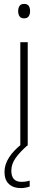

<svg xmlns="http://www.w3.org/2000/svg" viewBox="-20 -745 245 983"><path d="M103 -725Q121 -725 127.5 -714.5Q134 -704 134 -688Q134 -672 127 -661.5Q120 -651 103 -651Q87 -651 80 -661.5Q73 -672 73 -688Q73 -704 80 -714.5Q87 -725 103 -725ZM122 -529V0H84V-529ZM38 129Q38 186 90 186Q103 186 114.5 184Q126 182 132 180V210Q124 213 112 215.5Q100 218 86 218Q48 218 25.5 197Q3 176 3 135Q3 97 27 60Q51 23 96 -11L120 0Q84 31 61 62.5Q38 94 38 129Z"/></svg>

Font: Noto Sans Kannada SemiCondensed ExtraLight
Style: Regular
Weight: 200
Width: 4
Designer: Jelle Bosma - Monotype Design Team
Foundry: Monotype Imaging Inc.
Version: Version 2.005; ttfautohint (v1.8.4.7-5d5b)